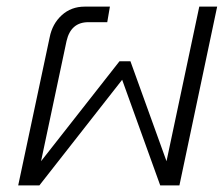

<svg xmlns="http://www.w3.org/2000/svg" viewBox="-20 -560 677 580"><path d="M35 0 130 -447Q138 -488 166.5 -514Q195 -540 236 -540H312L304 -493H247Q194 -493 181 -436L104 -73L341 -375H374L483 -73L582 -540H636L522 0H464L349 -319L99 0Z"/></svg>

Font: Kanit ExtraLight
Style: Italic
Weight: 275
Italic angle: -12°
Designer: Katatrad Team
Foundry: CadsonDemak
Version: Version 2.000; ttfautohint (v1.8.3)